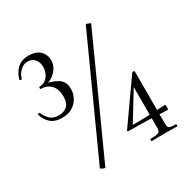

<svg xmlns="http://www.w3.org/2000/svg" viewBox="-147 -767 883 900"><g transform="rotate(-30 294.5 -317.0)"><path d="M120 -474 119 -482Q159 -477 188 -459Q217 -441 217 -401Q217 -376 205.5 -354Q194 -332 171.5 -317.5Q149 -303 115 -303Q75 -303 53 -323Q31 -343 23 -372Q22 -376 28 -377Q34 -378 35 -374Q41 -357 58 -339Q75 -321 108 -321Q133 -321 151 -336Q169 -351 169 -389Q169 -428 148 -449.5Q127 -471 94 -471Q91 -471 91.5 -477Q92 -483 94 -483Q115 -483 129 -494.5Q143 -506 149.5 -522.5Q156 -539 156 -555Q156 -580 142 -596.5Q128 -613 104 -613Q82 -613 64 -596Q46 -579 41 -557Q40 -553 34 -554Q28 -555 29 -559Q37 -590 59.5 -612.5Q82 -635 123 -635Q162 -635 183 -614.5Q204 -594 204 -563Q204 -541 192.5 -522.5Q181 -504 162.5 -491Q144 -478 120 -474ZM172 0Q172 2 165.5 0Q159 -2 153.5 -5.5Q148 -9 148 -10L428 -627Q429 -629 435 -627Q441 -625 447 -622.5Q453 -620 452 -618ZM517 -41Q517 -22 523 -16.5Q529 -11 561 -11Q562 -11 562 -5Q562 1 561 1Q548 1 534 0.5Q520 0 500 0Q478 0 458 0.5Q438 1 422 1Q421 1 421 -5Q421 -11 422 -11Q457 -11 466.5 -16Q476 -21 476 -41V-272L491 -285L385 -112Q383 -109 387 -109Q427 -109 454.5 -110Q482 -111 506.5 -112.5Q531 -114 561 -115Q564 -115 564 -101.5Q564 -88 561 -88Q520 -90 472.5 -92Q425 -94 351 -94Q349 -94 347 -96.5Q345 -99 347 -100L504 -323Q506 -326 511.5 -325Q517 -324 517 -321Z"/></g></svg>

Font: Cormorant Light
Style: Regular
Weight: 400
Version: Version 4.000